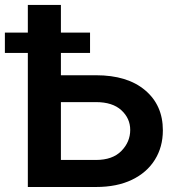

<svg xmlns="http://www.w3.org/2000/svg" viewBox="-38 -747 728 767"><path d="M345.5 0H73.2V-535.5H-18.5V-616.8H73.2V-727.3H205.3V-616.8H321.7V-535.5H205.3V-446.4H345.5Q470.9 -446.4 541.7 -386.5Q612.6 -326.7 612.6 -226.6Q612.6 -159.8 580.6 -108.7Q548.7 -57.5 489 -28.8Q429.3 0 345.5 0ZM345.5 -108Q411.6 -108 446.9 -144Q482.2 -180 482.2 -228Q482.2 -274.1 446.9 -306.6Q411.6 -339.1 345.5 -339.1H205.3V-108Z"/></svg>

Font: Linik Sans SemiBold
Style: Regular
Weight: 600
Designer: Rasmus Andersson (font), Cristiano Sobral (main changes)
Foundry: rsms
Version: Version 3.018;June 1, 2022;FontCreator 14.0.0.2814 64-bit; t